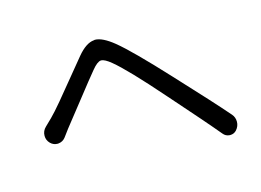

<svg xmlns="http://www.w3.org/2000/svg" viewBox="-80 -778 1161 853"><g transform="rotate(-15 500.0 -352.0)"><path d="M168.9 -249Q156.2 -232.4 134.8 -230.5Q132.8 -230.5 131.8 -230.5Q113.3 -230.5 99.6 -244.1Q85 -258.8 85 -279.3Q85 -301.8 101.6 -317.4Q107.4 -323.2 119.1 -334.5Q130.9 -345.7 132.8 -347.7Q154.3 -369.1 187.5 -408.7Q220.7 -448.2 265.1 -502.9Q309.6 -557.6 330.1 -582Q370.1 -629.9 406.2 -632.8Q408.2 -633.8 411.1 -633.8Q445.3 -633.8 497.1 -591.8Q559.6 -541 704.1 -384.8Q851.6 -226.6 914.1 -154.3Q926.8 -139.6 926.8 -119.1Q926.8 -98.6 912.1 -82Q900.4 -69.3 882.8 -69.3Q881.8 -69.3 880.9 -69.3Q862.3 -70.3 850.6 -85Q799.8 -146.5 655.3 -309.6Q519.5 -464.8 460 -513.7Q430.7 -538.1 414.1 -538.1Q414.1 -538.1 413.1 -538.1Q396.5 -537.1 371.1 -505.9Q345.7 -475.6 280.3 -392.1Q214.8 -308.6 194.3 -283.2Q183.6 -269.5 168.9 -249Z"/></g></svg>

Font: Gen Jyuu GothicX Regular
Style: Regular
Weight: 400
Designer: [Source Han Sans]
Ryoko NISHIZUKA  (kana & ideographs); Paul D. Hunt (Latin, Greek & Cyrillic); Wenlong ZHANG  (bopomofo
Version: Version 1.002.20150607